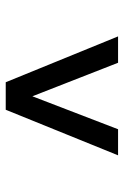

<svg xmlns="http://www.w3.org/2000/svg" viewBox="99 -825 432 670"><g transform="rotate(-90 315.0 -490.0)"><path d="M108 -294 267 -686H363L523 -294H431L314 -593L199 -294Z"/></g></svg>

Font: Archivo SemiBold Medium
Style: Regular
Weight: 500
Version: Version 2.001